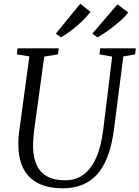

<svg xmlns="http://www.w3.org/2000/svg" viewBox="-20 -1003 750 1033"><path d="M643.5 -699.5 593 -306Q582 -221 558.8 -160.8Q535.5 -100.5 500.8 -63Q466 -25.5 420.5 -7.8Q375 10 319.5 10Q237.5 10 185 -17.2Q132.5 -44.5 106.5 -95Q80.5 -145.5 79 -214Q78.5 -232 79.2 -251Q80 -270 82.5 -290L138 -699.5L71 -710.5L74.5 -743H296L292 -710.5L218 -698.5L163 -296.5Q160 -272 158.8 -250.5Q157.5 -229 158 -209Q159 -156 176.8 -116.2Q194.5 -76.5 232.2 -54.8Q270 -33 332 -33Q385.5 -33 427 -62Q468.5 -91 496.2 -151.5Q524 -212 535.5 -306L583.5 -698.5L515.5 -710.5L519 -743H710.5L707 -710.5ZM280.5 -822 412 -983 467 -939Q454 -922.5 435.5 -903Q417 -883.5 395 -864.8Q373 -846 350.5 -829.5Q328 -813 308 -802ZM476.5 -822 612 -979.5 670 -935.5Q657.5 -918.5 637.5 -900Q617.5 -881.5 594.2 -863.2Q571 -845 547.8 -829Q524.5 -813 504 -802Z"/></svg>

Font: Merriweather 60pt Light
Style: Italic
Weight: 300
Italic angle: -7.8°
Version: Version 2.101